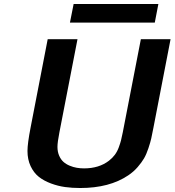

<svg xmlns="http://www.w3.org/2000/svg" viewBox="-20 -923 881 969"><path d="M761.2 -809.1H333L351.6 -902.8H779.3ZM270 -181.6Q270 -156.7 278.6 -137.2Q287.1 -117.7 300.3 -106Q313.5 -94.2 331.8 -86.7Q350.1 -79.1 367.7 -76.2Q385.3 -73.2 404.3 -73.2Q479.5 -73.2 529.8 -111.8Q547.4 -125.5 559.6 -141.8Q571.8 -158.2 579.6 -179.7Q587.4 -201.2 590.8 -214.8Q594.2 -228.5 599.6 -254.9L690.9 -725.1H840.8L754.4 -278.8Q747.6 -243.7 743.4 -224.6Q739.3 -205.6 729 -174.8Q718.8 -144 706.8 -123.5Q694.8 -103 674.6 -79.6Q654.3 -56.2 627.4 -38.1Q532.7 25.9 384.8 25.9Q344.2 25.9 308.6 21Q272.9 16.1 237.3 2.9Q201.7 -10.3 176 -30.5Q150.4 -50.8 134.5 -84.5Q118.7 -118.2 118.7 -161.1Q118.7 -198.7 134.3 -278.8L220.7 -725.1H371.1L279.8 -254.9Q270 -205.1 270 -181.6Z"/></svg>

Font: Aurulent Sans
Style: BoldItalic
Weight: 700
Italic angle: -11°
Version: Version 2007.05.04